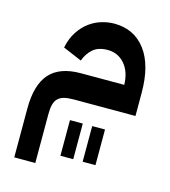

<svg xmlns="http://www.w3.org/2000/svg" viewBox="-111 -533 819 926"><g transform="rotate(15 298.5 -70.0)"><path d="M46 60Q46 -58 96 -114.5Q146 -171 251 -171H468Q466 -237 432.5 -275Q399 -313 348 -313Q302 -313 275.5 -290.5Q249 -268 235 -230L141 -270Q151 -318 173 -351Q195 -384 223 -404.5Q251 -425 283 -434.5Q315 -444 346 -444Q445 -444 502 -369Q559 -294 559 -155V-40H251Q222 -40 203 -35Q184 -30 172.5 -18.5Q161 -7 156 12Q151 31 151 60V304H46ZM259 61H323V239H259ZM370 61H434V239H370Z"/></g></svg>

Font: IBM Plex Sans Arabic SmBld
Style: Regular
Weight: 600
Designer: Mike Abbink, Paul van der Laan, Pieter van Rosmalen, Wael Morcos, Khajak Apelian
Foundry: Bold Monday
Version: Version 1.005